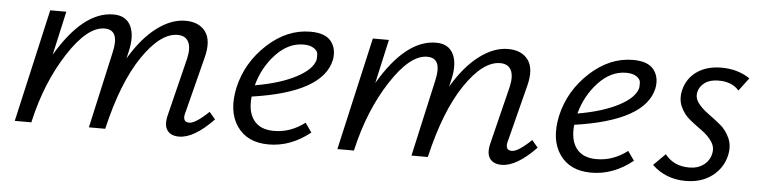

<svg xmlns="http://www.w3.org/2000/svg" viewBox="-35 -558 2780 702"><g transform="rotate(5 1355.0 -207.0)"><path d="M739 -95 761 -69Q690 5 635 5Q604 5 591 -14.5Q578 -34 588 -72L640 -282Q649 -322 638 -343.5Q627 -365 598 -365Q535 -365 469.5 -268.5Q404 -172 364 0H304L367 -282Q386 -365 330 -365Q267 -365 197 -257Q127 -149 94 -5L93 0H32L126 -414H185L149 -253Q247 -419 358 -419Q404 -419 421.5 -383.5Q439 -348 425 -289L419 -263Q464 -339 517 -379Q570 -419 622 -419Q673 -419 696.5 -386Q720 -353 703 -289L652 -89Q639 -49 668 -49Q691 -49 739 -95Z M1081 -419Q1136 -419 1157.5 -391Q1179 -363 1171 -322Q1144 -201 887 -164Q881 -109 904.5 -77.5Q928 -46 979 -46Q1040 -46 1092 -86L1116 -52Q1045 5 964 5Q885 5 847.5 -49.5Q810 -104 829 -192Q850 -285 922.5 -352Q995 -419 1081 -419ZM1112 -319Q1113 -328 1112.5 -339.5Q1112 -351 1098 -360.5Q1084 -370 1060 -370Q1004 -370 958.5 -321.5Q913 -273 895 -206Q987 -222 1045 -252.5Q1103 -283 1112 -319Z M1923 -95 1945 -69Q1874 5 1819 5Q1788 5 1775 -14.5Q1762 -34 1772 -72L1824 -282Q1833 -322 1822 -343.5Q1811 -365 1782 -365Q1719 -365 1653.5 -268.5Q1588 -172 1548 0H1488L1551 -282Q1570 -365 1514 -365Q1451 -365 1381 -257Q1311 -149 1278 -5L1277 0H1216L1310 -414H1369L1333 -253Q1431 -419 1542 -419Q1588 -419 1605.5 -383.5Q1623 -348 1609 -289L1603 -263Q1648 -339 1701 -379Q1754 -419 1806 -419Q1857 -419 1880.5 -386Q1904 -353 1887 -289L1836 -89Q1823 -49 1852 -49Q1875 -49 1923 -95Z M2265 -419Q2320 -419 2341.5 -391Q2363 -363 2355 -322Q2328 -201 2071 -164Q2065 -109 2088.5 -77.5Q2112 -46 2163 -46Q2224 -46 2276 -86L2300 -52Q2229 5 2148 5Q2069 5 2031.5 -49.5Q1994 -104 2013 -192Q2034 -285 2106.5 -352Q2179 -419 2265 -419ZM2296 -319Q2297 -328 2296.5 -339.5Q2296 -351 2282 -360.5Q2268 -370 2244 -370Q2188 -370 2142.5 -321.5Q2097 -273 2079 -206Q2171 -222 2229 -252.5Q2287 -283 2296 -319Z M2494 5Q2421 5 2371 -43L2414 -86Q2446 -45 2503 -45Q2535 -45 2556.5 -61.5Q2578 -78 2583 -104Q2588 -127 2574 -147.5Q2560 -168 2537.5 -184Q2515 -200 2492.5 -218Q2470 -236 2457.5 -263.5Q2445 -291 2453 -325Q2464 -369 2500 -394Q2536 -419 2590 -419Q2649 -419 2694 -389L2658 -341Q2633 -371 2583 -371Q2552 -371 2533 -357.5Q2514 -344 2509 -323Q2504 -301 2518.5 -282Q2533 -263 2556 -246.5Q2579 -230 2601.5 -211.5Q2624 -193 2636.5 -164.5Q2649 -136 2641 -101Q2630 -54 2591 -24.5Q2552 5 2494 5Z"/></g></svg>

Font: EauTest
Style: Italic
Weight: 400
Italic angle: -12°
Designer: Christian Thalmann (Catharsis Fonts)
Version: Version 0.001;PS 000.001;hotconv 1.0.88;makeotf.lib2.5.64775